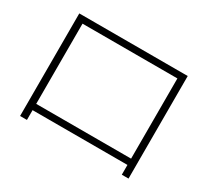

<svg xmlns="http://www.w3.org/2000/svg" viewBox="-144 -935 1288 1190"><g transform="rotate(30 500.0 -340.0)"><path d="M112 27V-707H888V27H840V-43H161V27ZM161 -88H840V-662H161Z"/></g></svg>

Font: M PLUS 1 Thin Light
Style: Regular
Weight: 300
Version: Version 1.001